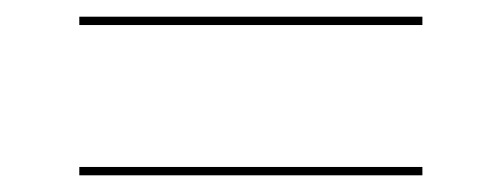

<svg xmlns="http://www.w3.org/2000/svg" viewBox="-20 -345 590 230"><path d="M75 -325H486V-315H75ZM75 -145H486V-135H75Z"/></svg>

Font: Ysabeau Hairline
Style: Italic
Weight: 100
Italic angle: -12°
Designer: Christian Thalmann (Catharsis Fonts)
Version: Version 0.003